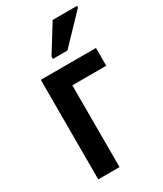

<svg xmlns="http://www.w3.org/2000/svg" viewBox="-191 -834 772 907"><g transform="rotate(-30 194.5 -380.0)"><path d="M66 0V-543H367V-446H182V0ZM165 -600V-613L256 -760H389V-751L244 -600Z"/></g></svg>

Font: Noto Sans Condensed SemiBold
Style: Regular
Weight: 600
Width: 3
Designer: Monotype Design Team
Foundry: Monotype Imaging Inc.
Version: Version 2.013; ttfautohint (v1.8.4.7-5d5b)